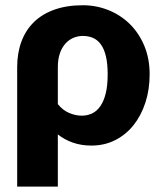

<svg xmlns="http://www.w3.org/2000/svg" viewBox="-20 -547 616 732"><path d="M45.5 -291Q45.5 -344.5 61.5 -388Q77.5 -431.5 109 -462.5Q140.5 -493.5 187.5 -510.2Q234.5 -527 296 -527Q347 -527 393.2 -508.5Q439.5 -490 474.5 -455.8Q509.5 -421.5 530 -372.8Q550.5 -324 550.5 -263.5Q550.5 -205 534.2 -155.5Q518 -106 488.8 -69.5Q459.5 -33 418.8 -12.5Q378 8 328.5 8Q290.5 8 258.5 -3Q226.5 -14 200.5 -34.5V164.5H45.5ZM200.5 -150Q220 -126 244.5 -116Q269 -106 291.5 -106Q313 -106 331 -114.5Q349 -123 362.2 -141.8Q375.5 -160.5 383 -190.5Q390.5 -220.5 390.5 -263.5Q390.5 -304.5 383.8 -332.5Q377 -360.5 364.5 -377.8Q352 -395 334.5 -402.5Q317 -410 296 -410Q276.5 -410 259.2 -402.5Q242 -395 228.8 -380Q215.5 -365 208 -342.8Q200.5 -320.5 200.5 -291Z"/></svg>

Font: Lato Black
Style: Regular
Weight: 900
Designer: Lukasz Dziedzic
Foundry: tyPoland Lukasz Dziedzic
Version: Version 2.007; 2014-02-27